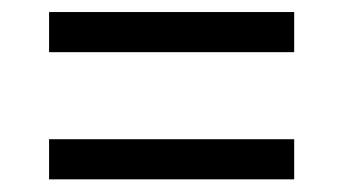

<svg xmlns="http://www.w3.org/2000/svg" viewBox="-20 -466 556 311"><path d="M59.5 -175.5V-240.5H456.5V-175.5ZM59.5 -381.5V-446.5H456.5V-381.5Z"/></svg>

Font: Anek Gurmukhi
Style: Regular
Weight: 400
Designer: Sarang Kulkarni (Gurmukhi), Yesha Goshar (Latin)
Foundry: Ek Type
Version: Version 1.003